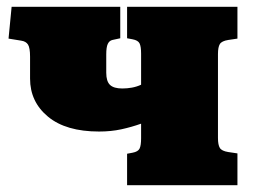

<svg xmlns="http://www.w3.org/2000/svg" viewBox="-20 -542 740 562"><path d="M352 0V-92L368 -95Q384 -98 388.5 -107Q393 -116 393 -137V-180Q365 -170 335 -163.5Q305 -157 270 -157Q173 -157 120.5 -200.5Q68 -244 68 -312V-376Q68 -402 62 -411.5Q56 -421 42 -423L5 -429L14 -522H332V-430L309 -425Q300 -423 295.5 -413.5Q291 -404 291 -383V-329Q291 -304 302 -293.5Q313 -283 338 -283Q352 -283 366 -285.5Q380 -288 393 -294V-385Q393 -406 388.5 -415Q384 -424 368 -427L352 -430V-522H675V-429L648 -425Q629 -422 623.5 -413Q618 -404 618 -384V-138Q618 -118 623.5 -109Q629 -100 648 -97L675 -93V0Z"/></svg>

Font: Literata Black
Style: Regular
Weight: 900
Designer: Latin by Veronika Burian and Jose Scaglione. Greek by Irene Vlachou. Cyrillic by Vera Evstafieva.
Foundry: TypeTogether
Version: Version 3.103;gftools[0.9.29]